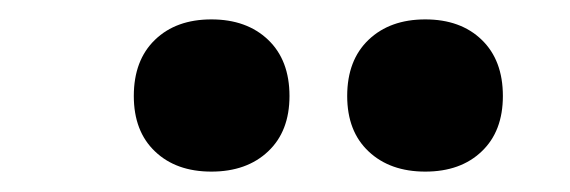

<svg xmlns="http://www.w3.org/2000/svg" viewBox="-20 -806 573 193"><path d="M407.5 -633.5Q372 -633.5 350.5 -653.8Q329 -674 329 -709.5Q329 -745.5 350.5 -766Q372 -786.5 407.5 -786.5Q443 -786.5 464.2 -766Q485.5 -745.5 485.5 -709.5Q485.5 -674 464.2 -653.8Q443 -633.5 407.5 -633.5ZM192.5 -633.5Q157 -633.5 135.8 -653.8Q114.5 -674 114.5 -709.5Q114.5 -745.5 135.8 -766Q157 -786.5 192.5 -786.5Q228 -786.5 249.5 -766Q271 -745.5 271 -709.5Q271 -674 249.5 -653.8Q228 -633.5 192.5 -633.5Z"/></svg>

Font: Encode Sans Condensed
Style: Bold
Weight: 700
Width: 3
Designer: Multiple Designers
Foundry: Impallari Type
Version: Version 3.000; ttfautohint (v1.8.3) -l 8 -r 50 -G 200 -x 14 